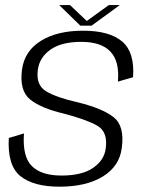

<svg xmlns="http://www.w3.org/2000/svg" viewBox="-20 -716 578 741"><path d="M210 4.5Q312.5 4.5 376.8 -34.8Q441 -74 450 -145Q461.5 -229.5 418.8 -263.5Q376 -297.5 280.5 -321Q200 -339 159 -363Q118 -387 126 -446.5Q132.5 -495 175.2 -524.8Q218 -554.5 293.5 -554.5Q370.5 -554.5 406.2 -516.8Q442 -479 435 -401L493.5 -418Q500.5 -514 451.5 -555.8Q402.5 -597.5 300.5 -597.5Q200.5 -597.5 137.5 -558.2Q74.5 -519 65 -447.5Q54 -366.5 96.2 -332.2Q138.5 -298 226.5 -277.5Q312.5 -255 354.8 -231.2Q397 -207.5 388 -143Q382.5 -98 339.5 -68.2Q296.5 -38.5 217.5 -38.5Q139.5 -38.5 102.8 -75.2Q66 -112 72.5 -201L14 -183.5Q8 -77 58.8 -36.2Q109.5 4.5 210 4.5ZM290 -617H333.5L442.5 -696.5H400L315 -635L250 -696.5H208.5Z"/></svg>

Font: Anybody UltraCondensed Thin Light
Style: Italic
Weight: 300
Italic angle: -10°
Version: Version 1.111